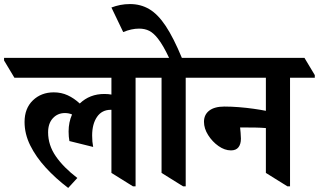

<svg xmlns="http://www.w3.org/2000/svg" viewBox="-78 -910 1571 946"><path d="M258 16Q196 -31 147.5 -84Q99 -137 71 -193.5Q43 -250 43 -309Q43 -376 84 -415.5Q125 -455 187 -455Q224 -455 255.5 -440.5Q287 -426 315 -400Q364 -447 436 -447Q456 -447 471 -444V-527H-7L-58 -612V-625H661L712 -540V-527H590V8H577L471 -58V-369H468Q424 -369 400 -334Q376 -299 376 -242Q376 -211 381 -186L264 -215Q260 -236 260 -262Q260 -308 277 -346Q261 -353 242 -353Q206 -353 182.5 -327.5Q159 -302 159 -258Q159 -195 197 -140Q235 -85 303 -33Z M824 8 718 -58V-527H647L596 -612V-625H755Q726 -687 700 -720Q679 -747 657.5 -758Q636 -769 607 -769Q570 -769 529 -752L471 -873Q492 -881 514.5 -885.5Q537 -890 563 -890Q615 -890 657.5 -865Q700 -840 738.5 -782Q777 -724 818 -625H908L959 -540V-527H837V8Z M1060 -169Q1029 -169 998.5 -190.5Q968 -212 947.5 -244.5Q927 -277 927 -310Q927 -345 953 -365Q979 -385 1028 -385Q1062 -385 1099.5 -382Q1137 -379 1172 -374Q1207 -369 1232 -364V-527H894L843 -612V-625H1422L1473 -540V-527H1351V8H1338L1232 -58V-279Q1209 -281 1181 -281.5Q1153 -282 1121 -282Q1116 -282 1112.5 -282Q1109 -282 1105 -282Q1106 -270 1107.5 -255.5Q1109 -241 1109 -227Q1109 -200 1097 -184.5Q1085 -169 1060 -169Z"/></svg>

Font: Noto Serif Devanagari SemiCondensed
Style: Bold
Weight: 700
Width: 4
Designer: Universal Thirst, Indian Type Foundry and the Monotype Design Team
Foundry: Monotype Imaging Inc.
Version: Version 2.004; ttfautohint (v1.8.4.7-5d5b)